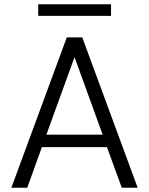

<svg xmlns="http://www.w3.org/2000/svg" viewBox="-20 -874 694 894"><path d="M33 0 291 -700H363L621 0H547L478 -189H175L107 0ZM327 -608 196 -247H458ZM158 -800V-854H497V-800Z"/></svg>

Font: DM Sans Light
Style: Regular
Weight: 300
Designer: Colophon Foundry, Jonny Pinhorn
Foundry: Colophon Foundry
Version: Version 4.004; ttfautohint (v1.8.4.7-5d5b)